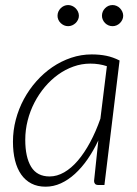

<svg xmlns="http://www.w3.org/2000/svg" viewBox="-20 -714 530 741"><path d="M383 0H360Q350.5 0 346.8 -4.5Q343 -9 343 -15.5L359.5 -172Q340.5 -132 317.8 -99.2Q295 -66.5 269.2 -43Q243.5 -19.5 215 -6.5Q186.5 6.5 156 6.5Q124.5 6.5 101 -5.8Q77.5 -18 61.8 -40.5Q46 -63 38 -95Q30 -127 30 -167Q30 -210.5 41 -252.2Q52 -294 72.2 -331.5Q92.5 -369 120.5 -400.5Q148.5 -432 182.2 -455Q216 -478 254.5 -491Q293 -504 334 -504Q364 -504 390 -498.8Q416 -493.5 441.5 -480.5ZM171.5 -33Q200 -33 227.8 -49Q255.5 -65 280.5 -94.2Q305.5 -123.5 327.8 -164.8Q350 -206 367.5 -256L392.5 -458.5Q363 -468.5 328.5 -468.5Q295 -468.5 263.5 -457.2Q232 -446 204.2 -426Q176.5 -406 153.2 -378.5Q130 -351 113 -318.2Q96 -285.5 86.8 -249Q77.5 -212.5 77.5 -174.5Q77.5 -107.5 100.2 -70.2Q123 -33 171.5 -33ZM284.5 -653Q284.5 -645 281 -637.8Q277.5 -630.5 271.8 -625Q266 -619.5 258.5 -616.2Q251 -613 243 -613Q234.5 -613 227.2 -616.2Q220 -619.5 214.2 -625Q208.5 -630.5 205.2 -637.8Q202 -645 202 -653Q202 -661.5 205.2 -669Q208.5 -676.5 214.2 -682.2Q220 -688 227.2 -691.2Q234.5 -694.5 243 -694.5Q251 -694.5 258.5 -691.2Q266 -688 271.8 -682.2Q277.5 -676.5 281 -669Q284.5 -661.5 284.5 -653ZM455.5 -653Q455.5 -645 452 -637.8Q448.5 -630.5 443 -625Q437.5 -619.5 430 -616.2Q422.5 -613 414.5 -613Q406 -613 398.5 -616.2Q391 -619.5 385.5 -625Q380 -630.5 376.8 -637.8Q373.5 -645 373.5 -653Q373.5 -670 385.5 -682.2Q397.5 -694.5 414.5 -694.5Q422.5 -694.5 430 -691.2Q437.5 -688 443 -682.2Q448.5 -676.5 452 -669Q455.5 -661.5 455.5 -653Z"/></svg>

Font: Lato Light
Style: Italic
Weight: 300
Italic angle: -7°
Designer: Lukasz Dziedzic
Foundry: Lukasz Dziedzic
Version: Version 1.104; Western+Polish opensource